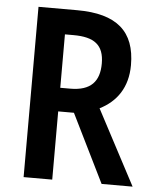

<svg xmlns="http://www.w3.org/2000/svg" viewBox="-52 -758 645 802"><g transform="rotate(5 270.5 -357.0)"><path d="M239 -714H77V0H197V-286H263L404 0H534L368 -314C438 -349 483 -411 483 -505C483 -646 406 -714 239 -714ZM233 -609C320 -609 361 -579 361 -501C361 -426 325 -385 239 -385H197V-609Z"/></g></svg>

Font: Noto Sans Gurmukhi UI Condensed SemiBold
Style: Regular
Weight: 600
Width: 3
Designer: Jelle Bosma - Monotype Design Team
Foundry: Monotype Imaging Inc.
Version: Version 2.004